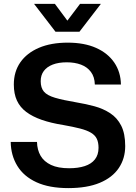

<svg xmlns="http://www.w3.org/2000/svg" viewBox="-20 -957 699 986"><path d="M331 9Q233 9 167.5 -21Q102 -51 69 -105Q36 -159 35 -228H170Q171 -187 188.5 -157Q206 -127 242 -110Q278 -93 335 -93Q381 -93 415 -104Q449 -115 467.5 -138.5Q486 -162 486 -198Q486 -226 477 -244.5Q468 -263 447 -275.5Q426 -288 391 -297Q356 -306 305 -315Q242 -325 194.5 -341.5Q147 -358 115 -382Q83 -406 67 -440.5Q51 -475 51 -523Q51 -589 84.5 -637Q118 -685 180 -711.5Q242 -738 328 -738Q413 -738 473.5 -711Q534 -684 567 -635.5Q600 -587 601 -523H467Q466 -562 447 -587.5Q428 -613 396 -625Q364 -637 323 -637Q281 -637 251 -625.5Q221 -614 205 -592.5Q189 -571 189 -540Q189 -506 205.5 -486.5Q222 -467 262.5 -455Q303 -443 374 -431Q422 -423 466 -411Q510 -399 546 -375.5Q582 -352 602.5 -311.5Q623 -271 623 -207Q623 -143 590 -94Q557 -45 492 -18Q427 9 331 9ZM265 -794 155 -937H262L326 -851L391 -937H498L388 -794Z"/></svg>

Font: Mona Sans ExtraLight SemiBold
Style: Regular
Weight: 600
Version: Version 2.000